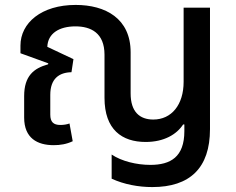

<svg xmlns="http://www.w3.org/2000/svg" viewBox="-20 -579 957 779"><path d="M598 180C750 180 832 103 832 -55V-548H725V-247C725 -154 676 -94 602 -94C547 -94 510 -125 510 -200V-367C510 -504 408 -559 287 -559C148 -559 63 -486 63 -394V-363L176 -322L175 -318C117 -302 78 -271 78 -189V-102C78 -18 132 10 198 10C224 10 250 6 275 -6L262 -78C251 -74 238 -72 225 -72C197 -72 184 -84 184 -114V-194C184 -260 220 -285 270 -286L278 -339L172 -389C174 -444 221 -472 286 -472C348 -472 404 -446 404 -357V-182C404 -53 475 -3 571 -3C646 -3 697 -34 723 -74H728V-47C728 58 672 90 590 90C534 90 473 75 433 48V146C483 169 541 180 598 180Z"/></svg>

Font: Noto Sans Thai Medium
Style: Regular
Weight: 500
Designer: Monotype Design Team
Foundry: Monotype Imaging Inc.
Version: Version 1.901